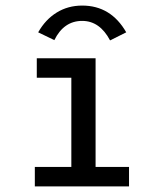

<svg xmlns="http://www.w3.org/2000/svg" viewBox="-20 -669 590 689"><path d="M105 0V-70H236V-390H112V-460H323V-70H443V0ZM175 -525 117 -553Q143 -599 183.5 -624Q224 -649 275 -649Q378 -649 433 -553L375 -524Q338 -594 275 -594Q209 -594 175 -525Z"/></svg>

Font: Inconsolata SemiExpanded Medium
Style: Regular
Weight: 500
Width: 6
Monospace: yes
Designer: Raph Levien, Cyreal, Brenton Simpson
Foundry: Raph Levien, Cyreal, Google
Version: Version 3.001; ttfautohint (v1.8.2.53-6de2)